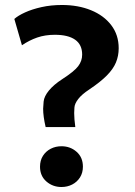

<svg xmlns="http://www.w3.org/2000/svg" viewBox="-20 -735 540 770"><path d="M163 -225.5Q153 -268.5 153 -299Q153 -307 155 -327.8Q157 -348.5 176.2 -372Q195.5 -395.5 229.5 -417.5Q277.5 -448.5 293.5 -469.5Q309.5 -490.5 309.5 -516Q309.5 -556 281.2 -575.8Q253 -595.5 200 -595.5Q161 -595.5 129.2 -584.5Q97.5 -573.5 68 -553.5L37.5 -659Q52.5 -672.5 80.5 -685.2Q108.5 -698 146.5 -706.5Q184.5 -715 228.5 -715Q293.5 -715 345 -694Q396.5 -673 426.2 -634Q456 -595 456 -541.5Q456 -511 445 -484.5Q434 -458 408.2 -432Q382.5 -406 338.5 -376.5Q308 -356.5 293.8 -338Q279.5 -319.5 278.5 -303.8Q277.5 -288 277.5 -281.5Q277.5 -258.5 282 -225.5ZM226.5 15Q191.5 15 166 -7.2Q140.5 -29.5 140.5 -66.5Q140.5 -91.5 152.2 -110Q164 -128.5 183.5 -138.5Q203 -148.5 226.5 -148.5Q262 -148.5 287.2 -126.2Q312.5 -104 312.5 -66.5Q312.5 -42 300.8 -23.5Q289 -5 269.5 5Q250 15 226.5 15Z"/></svg>

Font: Geologica EX Med
Style: Regular
Weight: 500
Designer: Sindre Bremnes, Frode Helland
Foundry: Monokrom Skriftforlag AS
Version: Version 1.010;gftools[0.9.28]